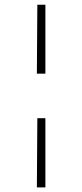

<svg xmlns="http://www.w3.org/2000/svg" viewBox="-20 -728 350 816"><path d="M138.7 -225.6 136.7 68.4H172.9V-225.6ZM138.7 -708 136.7 -415H172.9V-708Z"/></svg>

Font: Yaldevi Colombo ExtraLight
Style: Regular
Weight: 275
Designer: Sol Matas, Denzil Rajitha, Kosala Senevirathne and Pathum Egodawatta
Foundry: Mooniak
Version: Version 1.020 ; ttfautohint (v1.6)